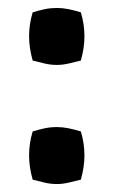

<svg xmlns="http://www.w3.org/2000/svg" viewBox="-20 -459 297 482"><path d="M123 -140Q137 -140 152 -137Q167 -134 183 -129Q192 -99 192 -69Q192 -40 183 -8Q167 -4 152 -0.5Q137 3 123 3Q107 3 92.5 -0.5Q78 -4 62 -8Q53 -40 53 -69Q53 -99 62 -129Q78 -134 92.5 -137Q107 -140 123 -140ZM123 -439Q137 -439 152 -436Q167 -433 183 -428Q192 -398 192 -368Q192 -339 183 -307Q167 -303 152 -299.5Q137 -296 123 -296Q107 -296 92.5 -299.5Q78 -303 62 -307Q53 -339 53 -368Q53 -398 62 -428Q78 -433 92.5 -436Q107 -439 123 -439Z"/></svg>

Font: Ruwudu
Style: Bold
Weight: 700
Designer: Becca Hirsbrunner Spalinger
Foundry: SIL International
Version: Version 3.000